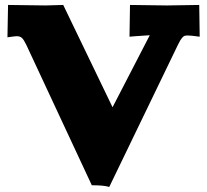

<svg xmlns="http://www.w3.org/2000/svg" viewBox="-20 -741 829 768"><path d="M9.8 -591.8 12.2 -721.2 162.1 -719.2 232.9 -721.2 430.2 -312 579.1 -600.1Q573.7 -600.1 522 -596.2L498 -594.2L500 -721.2L647 -719.2L776.9 -721.2L778.8 -594.2Q743.2 -599.1 731.9 -599.1Q723.6 -599.1 718.8 -597.7Q713.9 -596.2 708.7 -590.1Q703.6 -584 700.9 -579.3Q698.2 -574.7 690.9 -560.1L417 6.8Q396 0 347.2 0L85.9 -560.1Q75.7 -581.5 68.1 -588.9Q60.5 -596.2 46.9 -596.2Q40.5 -596.2 9.8 -591.8Z"/></svg>

Font: Zantroke
Style: Regular
Weight: 500
Foundry: gluk
Version: Version 0.36